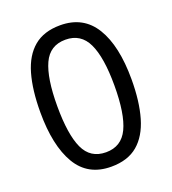

<svg xmlns="http://www.w3.org/2000/svg" viewBox="-134 -826 840 938"><g transform="rotate(-20 286.0 -357.5)"><path d="M523 -358Q523 -243 499 -160.5Q475 -78 423 -34Q371 10 285 10Q164 10 106.5 -87.5Q49 -185 49 -358Q49 -474 72.5 -556Q96 -638 148 -681.5Q200 -725 285 -725Q405 -725 464 -628.5Q523 -532 523 -358ZM137 -358Q137 -211 170.5 -138Q204 -65 285 -65Q365 -65 399.5 -137.5Q434 -210 434 -358Q434 -504 399.5 -577Q365 -650 285 -650Q204 -650 170.5 -577Q137 -504 137 -358Z"/></g></svg>

Font: Noto Sans Kawi
Style: Regular
Weight: 400
Designer: Fadhl Haqq
Version: Version 1.000